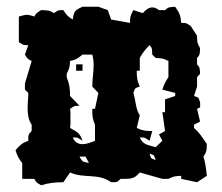

<svg xmlns="http://www.w3.org/2000/svg" viewBox="-20 -548 660 570"><path d="M424 -92C439 -87 437 -88 442 -73C427 -78 429 -77 424 -92ZM216 -83H234L244 -64C225 -68 225 -67 216 -83ZM206 -357V-338H225V-357ZM424 -414C433 -404 431 -402 432 -386L442 -376C460 -375 464 -375 480 -367V-319C471 -305 467 -298 462 -282L500 -272V-263L470 -253V-215H462L470 -159L452 -149L462 -130L442 -111C419 -118 404 -118 395 -140C412 -140 410 -139 424 -130L432 -159C412 -159 404 -160 386 -168L395 -206C383 -222 383 -250 376 -272C381 -287 380 -286 395 -291C387 -309 386 -318 386 -338H395V-376C404 -392 411 -401 424 -414ZM225 -386H254C257 -375 258 -364 258 -354C258 -334 254 -314 254 -291L272 -272L262 -225H254C254 -205 254 -196 262 -178V-130C249 -125 237 -120 225 -120C213 -120 202 -125 196 -140C213 -140 211 -139 225 -130C217 -153 210 -156 188 -168C190 -179 189 -189 189 -198C189 -206 190 -215 188 -225C202 -234 199 -234 216 -234L188 -263C188 -285 186 -299 178 -319V-329C186 -345 187 -348 188 -367C207 -371 210 -374 225 -386ZM196 -490C181 -499 177 -504 168 -518C151 -518 154 -518 140 -509C127 -518 121 -517 102 -518C87 -508 88 -510 82 -499C72 -502 66 -504 60 -504C53 -504 48 -502 36 -499V-423C50 -414 47 -414 64 -414L54 -386C63 -371 63 -373 74 -367L54 -300V-282L64 -272C64 -258 62 -242 62 -226C62 -208 65 -190 74 -178V-159C65 -150 64 -148 64 -137V-130C45 -123 40 -118 26 -102C31 -86 36 -76 46 -64V-17H82C88 -6 87 -7 102 2C125 -5 144 -7 168 -7L188 -36C230 -17 271 -35 310 -7H316C327 -7 329 -8 338 -17H348C369 -17 380 -18 395 -36L462 -17H480C496 -25 499 -25 518 -26V-17L565 -7L594 -26C592 -45 590 -64 584 -83C593 -96 594 -102 594 -121C581 -139 572 -155 556 -168V-178L574 -187L565 -225C577 -231 574 -225 574 -244C569 -259 571 -258 556 -263L565 -291V-319L574 -329C573 -345 574 -347 565 -357V-376C574 -385 573 -389 574 -405C565 -421 565 -423 565 -442L546 -471C532 -480 535 -480 518 -480C516 -503 513 -509 500 -528C484 -527 479 -527 470 -518H452C444 -524 438 -526 432 -526C423 -526 413 -520 404 -509L376 -518C367 -502 366 -498 366 -480L310 -490L300 -518L272 -528H225C203 -518 199 -515 196 -490Z"/></svg>

Font: GNUTypewriter
Style: Standard
Weight: 400
Version: Version 001.000